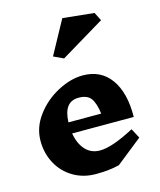

<svg xmlns="http://www.w3.org/2000/svg" viewBox="-130 -984 905 1087"><g transform="rotate(-15 322.0 -441.0)"><path d="M586 -247H225Q235 -186 268 -149.5Q301 -113 354 -113Q424 -113 556 -183L586 -126L434 -5Q375 10 296 10Q223 10 164.5 -24.5Q106 -59 73.5 -119Q41 -179 41 -252Q41 -331 92 -399.5Q143 -468 219.5 -508.5Q296 -549 367 -549Q473 -549 530.5 -469Q588 -389 586 -247ZM221 -313H413Q405 -375 384 -404Q363 -433 312 -433Q268 -433 245.5 -403Q223 -373 221 -313ZM549 -824 291 -669 233 -696 340 -892 524 -873Z"/></g></svg>

Font: InknutAntiqua
Style: Bold
Weight: 700
Designer: Claus Eggers Srensen
Foundry: Claus Eggers Srensen
Version: Version 1.000; ttfautohint (v1.2) -l 7 -r 28 -G 50 -x 13 -D 